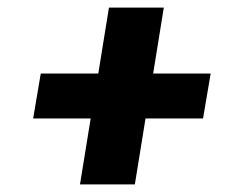

<svg xmlns="http://www.w3.org/2000/svg" viewBox="-20 -592 640 504"><path d="M190 -108 218 -281H67L87 -399H238L266 -572H410L382 -399H533L513 -281H362L334 -108Z"/></svg>

Font: Iosevka Curly HvExObl
Style: Regular
Weight: 900
Width: 7
Italic angle: -9°
Monospace: yes
Designer: Belleve Invis
Foundry: Belleve Invis
Version: Version 11.1.0; ttfautohint (v1.8.3)